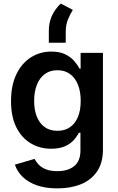

<svg xmlns="http://www.w3.org/2000/svg" viewBox="-20 -836 659 1071"><path d="M300.3 214.8Q234.4 214.8 185.8 197.8Q137.2 180.7 106.4 150.6Q75.7 120.6 63 82.5L172.9 50.3Q181.2 66.9 196.3 82.8Q211.4 98.6 236.8 108.6Q262.2 118.7 300.3 118.7Q358.9 118.7 393.8 90.6Q428.7 62.5 428.7 3.9V-95.7H419.9Q409.2 -74.2 390.4 -53.5Q371.6 -32.7 341.1 -19.5Q310.5 -6.3 265.6 -6.3Q202.1 -6.3 151.4 -36.6Q100.6 -66.9 71 -126Q41.5 -185.1 41.5 -272Q41.5 -359.9 71.3 -421.6Q101.1 -483.4 152.1 -515.9Q203.1 -548.3 266.6 -548.3Q312.5 -548.3 343.3 -533.4Q374 -518.6 393.6 -496.1Q413.1 -473.6 424.3 -452.6H429.7V-541H554.2V-1Q554.2 72.8 521 120.8Q487.8 168.9 430.7 191.9Q373.5 214.8 300.3 214.8ZM300.3 -106.4Q341.8 -106.4 370.6 -126.5Q399.4 -146.5 414.8 -183.8Q430.2 -221.2 430.2 -273.4Q430.2 -324.7 415 -363Q399.9 -401.4 370.8 -422.9Q341.8 -444.3 300.3 -444.3Q258.3 -444.3 229.2 -422.4Q200.2 -400.4 185.3 -361.8Q170.4 -323.2 170.4 -273.4Q170.4 -222.7 185.5 -185.1Q200.7 -147.5 229.5 -127Q258.3 -106.4 300.3 -106.4ZM252.4 -597.7V-663.6Q252.4 -699.2 262.2 -728.3Q272 -757.3 287.4 -779.5Q302.7 -801.8 319.8 -815.9L386.2 -780.8Q370.6 -756.3 358.6 -726.3Q346.7 -696.3 346.7 -658.2V-597.7Z"/></svg>

Font: Inter 17pt SemiBold
Style: Regular
Weight: 600
Version: Version 4.001;git-66647c0bb